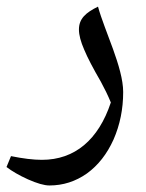

<svg xmlns="http://www.w3.org/2000/svg" viewBox="-54 -361 446 585"><path d="M96.7 204.1C138.2 204.1 176.3 191.9 210.9 167.5C245.1 142.6 272 108.4 292 64C311.5 19.5 321.3 -28.8 321.3 -80.6C321.3 -155.8 264.2 -268.1 244.6 -340.8C208 -322.8 186.5 -304.7 186.5 -271C186.5 -254.4 191.9 -233.9 202.6 -209.5C212.9 -184.6 230 -152.3 253.4 -111.8C264.6 -91.3 274.9 -70.3 283.7 -48.8C246.1 64.9 173.8 126 73.7 126C47.4 126 16.1 122.1 -20.5 114.7L-34.2 147.9C-18.1 160.2 3.4 172.9 31.2 185.5C59.1 197.8 80.6 204.1 96.7 204.1Z"/></svg>

Font: Noto Naskh Arabic
Style: Regular
Weight: 400
Designer: Monotype Design Team
Foundry: Monotype Imaging Inc.
Version: Version 1.07